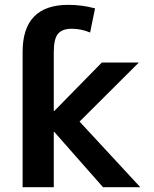

<svg xmlns="http://www.w3.org/2000/svg" viewBox="-20 -780 643 800"><path d="M74.2 0V-563.5Q74.2 -759.8 264.6 -759.8Q322.3 -759.8 376 -745.1L355.5 -644.5Q318.4 -660.2 278.8 -660.2Q239.3 -660.2 221.7 -639.2Q204.1 -618.2 204.1 -563.5V-317.4H206.1L404.3 -519.5H558.6L311.5 -273.4L564.5 0H409.2L206.1 -230.5H204.1V0Z"/></svg>

Font: GenEi M Gothic v2 Bold
Style: Regular
Weight: 700
Version: Version 2.0